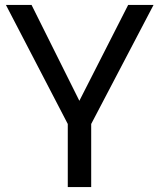

<svg xmlns="http://www.w3.org/2000/svg" viewBox="-20 -759 647 779"><path d="M255 0H350V-256L603 -739H500L302 -350L108 -739H4L255 -256Z"/></svg>

Font: Involve Medium
Style: Regular
Weight: 500
Designer: Stefan Peev
Foundry: Context Ltd.
Version: Version 1.001